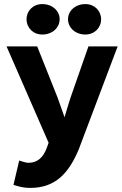

<svg xmlns="http://www.w3.org/2000/svg" viewBox="-20 -718 596 940"><path d="M74 68 46 187 59 191C78 197 100 202 128 202C255 202 319 125 366 12L556 -491H413L325 -239C315 -208 306 -178 296 -144C285 -176 273 -210 262 -240L162 -491H12L218 -19L209 6C192 52 164 79 120 79C111 79 98 76 90 73ZM272 -624C272 -665 236 -698 187 -698C142 -698 110 -665 110 -624C110 -582 142 -549 187 -549C236 -549 272 -582 272 -624ZM475 -624C475 -665 443 -698 398 -698C349 -698 313 -665 313 -624C313 -582 349 -549 398 -549C443 -549 475 -582 475 -624Z"/></svg>

Font: Falling Sky
Style: Bd+
Weight: 400
Designer: Paul D. Hunt
Foundry: Adobe Systems Incorporated
Version: Version 1.02